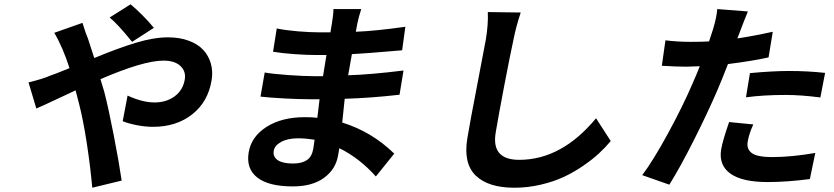

<svg xmlns="http://www.w3.org/2000/svg" viewBox="-20 -813 3864 890"><path d="M693.2 -683.9 592.3 -619Q528.1 -698.9 488.3 -731.9L585.2 -793Q608.7 -774.1 640.8 -741.8Q672.9 -709.5 693.2 -683.9ZM231.5 -660.9 362.2 -707Q380 -650.2 387.8 -633.9Q414.4 -552.9 416.9 -544Q527.3 -589.8 610.1 -614.9Q692.8 -639.9 758.9 -639.9Q812.9 -639.9 854.9 -624.3Q897 -608.7 922.1 -581.7Q947.1 -554.7 957.4 -518.5Q967.7 -482.2 960.9 -441.1Q944.6 -341.3 871.3 -283.2Q797.9 -225.1 689.3 -225.1Q653.1 -225.1 614.2 -232.8Q575.3 -240.4 548.7 -251.1L571.4 -370Q640.3 -338.1 696 -338.1Q751.1 -338.1 789.6 -366.5Q828.1 -394.9 836.6 -445Q842.7 -482.2 816.4 -507.1Q790.1 -532 737.9 -532Q644.9 -532 445.7 -446L463.1 -388.1Q482.2 -315 506.9 -188Q531.6 -61.1 544 24.1L407.7 57.2Q399.1 -39.1 382.6 -147.5Q366.1 -256 345.5 -335.9L330.3 -394.2Q305 -382.5 263.5 -362.9Q221.9 -343.4 194.8 -330.8Q167.6 -318.2 148.4 -310L112.2 -431.1Q141 -437.9 170.3 -446.9Q199.6 -456 211.6 -462Q224.8 -466.3 239.7 -472.1Q254.6 -478 273.4 -485.6Q292.3 -493.3 302.2 -497.2Q271 -594.5 231.5 -660.9Z M1432.5 -125Q1436.4 -149.5 1438.2 -165.1Q1396 -171.9 1362.6 -171.9Q1313.9 -171.9 1283.6 -155.4Q1253.2 -138.8 1248.9 -114Q1244.3 -86.6 1267.2 -70.8Q1290.1 -55 1338.1 -55Q1378.9 -55 1402.5 -70.8Q1426.1 -86.6 1432.5 -125ZM1807.5 -100.9 1722.3 5Q1646 -80.3 1552.9 -126.1Q1548.7 -101.9 1547.2 -93Q1536.6 -28.8 1482.2 11.2Q1427.9 51.1 1337.4 51.1Q1225.1 51.1 1172.6 9.9Q1120 -31.2 1132.8 -106.9Q1144.9 -179.7 1215.4 -224.8Q1285.9 -269.9 1393.8 -269.9Q1425.8 -269.9 1451 -267Q1452.4 -282.3 1461.3 -353H1413.4Q1368.6 -353 1300.2 -356.5Q1231.9 -360.1 1187.5 -365.1L1207 -476.9Q1244 -470.2 1316.9 -465Q1389.9 -459.9 1433.2 -459.9H1477.3L1493.3 -557.9H1449.2Q1402.7 -557.9 1344.1 -562.1Q1285.5 -566.4 1245.7 -573.2L1262.8 -681.1Q1303.3 -672.6 1360.4 -667.8Q1417.6 -663 1465.6 -663H1511.7L1518.8 -706Q1525.6 -746.4 1525.6 -771H1654.5Q1642.4 -733.7 1636.4 -703.8L1629.3 -665.8Q1721.6 -669.4 1859 -688.9L1844.1 -579.9Q1826 -578.5 1780.4 -574.6Q1734.7 -570.7 1693.5 -567.5Q1652.3 -564.3 1611.2 -562.1L1593.8 -464.1Q1699.2 -467.3 1850.5 -486.2L1832 -373.9Q1698.9 -358.7 1577.8 -355.1Q1568.2 -266 1566.4 -245Q1703.5 -202.4 1807.5 -100.9Z M2241.1 -757.1 2393.8 -755Q2372.2 -690.7 2360.1 -628.9Q2343 -550.1 2317.5 -416.4Q2291.9 -282.7 2277.7 -198.2Q2256.7 -72.1 2386.7 -72.1Q2583.5 -72.1 2742.9 -264.9L2811.1 -159.1Q2786.2 -129.6 2756.4 -101.9Q2726.6 -74.2 2683.2 -44.4Q2639.9 -14.6 2593 7.3Q2546.2 29.1 2486.3 43.1Q2426.5 57.2 2364.3 57.2Q2243.3 57.2 2185.2 0.9Q2127.1 -55.4 2146.3 -171.9Q2157.7 -241.8 2191.9 -418.5Q2226.2 -595.2 2231.9 -628.9Q2244 -701 2241.1 -757.1Z M3437.9 -361.9 3456.3 -474.1Q3562.1 -484 3638.8 -484Q3723.7 -484 3804.7 -475.1L3782.7 -361.2Q3693.2 -372.9 3621.8 -372.9Q3519.2 -372.9 3437.9 -361.9ZM3562.1 -665.8 3542.6 -546.9Q3471.9 -530.9 3354.4 -516Q3329.5 -451.3 3305.4 -394.9Q3260.3 -290.1 3196.6 -163.7Q3132.8 -37.3 3082.7 43L2957 -1.1Q3008.5 -69.6 3077.1 -195.7Q3145.6 -321.7 3190.7 -426.8Q3210.9 -472.7 3223.7 -506Q3179.7 -503.9 3161.2 -503.9Q3113.3 -503.9 3047.9 -508.2L3064.6 -626.1Q3119.7 -619 3182.5 -619Q3238.3 -619 3266.7 -621.1Q3274.9 -644.2 3284.8 -676.1Q3302.2 -733.3 3304.7 -771L3446.7 -759.9Q3440 -745 3427.2 -711.1Q3414.4 -677.2 3411.9 -671.2L3398.1 -634.9Q3474.1 -646.3 3562.1 -665.8ZM3359.7 -247.2 3471.9 -236.2Q3452.1 -193.2 3446 -157Q3443.2 -140.6 3446.7 -128.4Q3450.3 -116.1 3462 -105.8Q3473.7 -95.5 3498 -90.2Q3522.4 -84.9 3558.9 -84.9Q3648.1 -84.9 3759.2 -104L3734 17Q3626.8 30.9 3538.7 30.9Q3420.1 30.9 3365.6 -8.3Q3311.1 -47.6 3322.8 -120Q3329.2 -159.1 3359.7 -247.2Z"/></svg>

Font: Karasuma Gothic
Style: Bold Italic
Weight: 700
Italic angle: 9.39998°
Designer: Rasmus Andersson / Ryoko Nishizuka
Foundry: Genbu
Version: Version 1.00